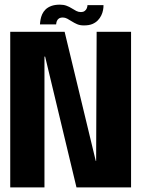

<svg xmlns="http://www.w3.org/2000/svg" viewBox="-20 -813 623 833"><path d="M24.4 0H172.9V-567.4H175.8L311.8 0H548.6V-675H399.3L397.1 -114.7H395.5L260.4 -675H24.4ZM343.9 -702.7Q366.5 -702.7 380.9 -708.9Q395.3 -715.1 404.6 -724.9Q413.9 -734.6 419.4 -746.1Q424.9 -757.5 427.1 -769.4Q429.4 -781.4 429 -790.6H359.5Q359.5 -784.8 356.8 -777.5Q354.1 -770.3 347.4 -765.4Q340.7 -760.6 331.2 -760.6Q320.5 -760.6 311.1 -765.4Q301.8 -770.2 291.2 -776.9Q280.7 -783.7 268.3 -788.2Q255.9 -792.8 239.4 -792.8Q218.1 -792.8 202.6 -787.1Q187.2 -781.3 177.6 -771.9Q168.1 -762.5 162.9 -750.9Q157.8 -739.3 155.9 -728.1Q153.9 -716.8 153.4 -707.2H223.6Q223.8 -713.2 226.2 -720.4Q228.6 -727.6 235 -732.3Q241.3 -737 252.8 -737Q262.2 -737 271.7 -732Q281.2 -726.9 291.8 -720.1Q302.3 -713.4 314.7 -708Q327.2 -702.7 343.9 -702.7Z"/></svg>

Font: Anybody Thin Condensed
Style: Regular
Weight: 100
Width: 3
Version: Version 1.113;gftools[0.9.25]